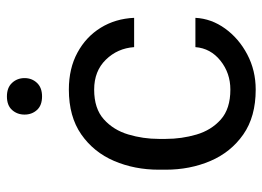

<svg xmlns="http://www.w3.org/2000/svg" viewBox="-123 -637 769 563"><g transform="rotate(-90 261.5 -355.5)"><path d="M280.3 -64.5Q328.6 -64.5 365 -93.5Q401.4 -122.6 404.8 -167H490.7Q488.3 -120.1 459.2 -79.8Q430.2 -39.6 383.3 -14.9Q336.4 9.8 280.3 9.8Q200.7 9.8 148.7 -26.6Q96.7 -63 71 -123Q45.4 -183.1 45.4 -253.9V-274.4Q45.4 -345.2 71 -405.3Q96.7 -465.3 148.9 -501.7Q201.2 -538.1 280.3 -538.1Q342.3 -538.1 388.7 -512.9Q435.1 -487.8 461.7 -444.6Q488.3 -401.4 490.7 -346.7H404.8Q401.4 -395.5 367.9 -429.7Q334.5 -463.9 280.3 -463.9Q224.6 -463.9 193.1 -435.5Q161.6 -407.2 148.7 -363.8Q135.7 -320.3 135.7 -274.4V-253.9Q135.7 -207.5 148.4 -164.1Q161.1 -120.6 192.6 -92.5Q224.1 -64.5 280.3 -64.5ZM207 -668Q207 -689.5 220.5 -704.6Q233.9 -719.7 260.3 -719.7Q286.1 -719.7 300 -704.6Q314 -689.5 314 -668Q314 -646.5 300 -631.6Q286.1 -616.7 260.3 -616.7Q233.9 -616.7 220.5 -631.6Q207 -646.5 207 -668Z"/></g></svg>

Font: Vazirmatn UI FD
Style: Regular
Weight: 400
Designer: Saber Rastikerdar
Foundry: Saber Rastikerdar
Version: Version 33.003